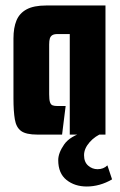

<svg xmlns="http://www.w3.org/2000/svg" viewBox="-20 -490 436 699"><path d="M116 0Q75 0 57 -13Q39 -26 34 -55.5Q29 -85 29 -132V-350Q29 -389 40 -415.5Q51 -442 77 -456Q103 -470 148 -470H364V0H234V-366H189Q177 -366 170.5 -362Q164 -358 161.5 -350Q159 -342 159 -328V-147Q159 -127 162 -118Q165 -109 171.5 -106.5Q178 -104 190 -104H219L206 0ZM296 189Q252 189 222 165Q192 141 192 93Q192 67 213.5 36Q235 5 290 -10L357 -7Q326 5 306 28Q286 51 286 75Q286 100 301 113Q316 126 335 126Q346 126 355 122.5Q364 119 371 112L388 163Q366 176 342.5 182.5Q319 189 296 189Z"/></svg>

Font: Smooch Sans ExtraBold
Style: Regular
Weight: 800
Designer: Robert E. Leuschke
Foundry: Robert E. Leuschke
Version: Version 1.010